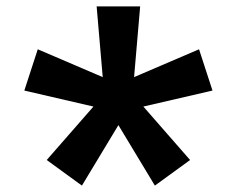

<svg xmlns="http://www.w3.org/2000/svg" viewBox="-20 -651 740 600"><path d="M464 -71 574 -151 428 -318 644 -368 602 -497 399 -410 418 -631H282L301 -410L98 -497L56 -368L272 -318L126 -151L236 -71L350 -260Z"/></svg>

Font: Martian Mono Std Md
Style: Regular
Weight: 500
Monospace: yes
Designer: Roman Shamin
Foundry: Evil Martians
Version: Version 1.000